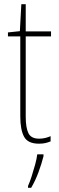

<svg xmlns="http://www.w3.org/2000/svg" viewBox="-20 -677 282 918"><path d="M167 -14Q183 -14 197 -17.5Q211 -21 222 -26V-1Q210 4 197 7Q184 10 166 10Q113 10 95 -23.5Q77 -57 77 -120V-503H18V-522L75 -528L82 -657H103V-527H224V-503H103V-119Q103 -66 116 -40Q129 -14 167 -14ZM188 70Q179 106 164 146.5Q149 187 129 221H114V212Q122 195 131 167Q140 139 148 110Q156 81 158 61H188Z"/></svg>

Font: Noto Sans Tamil Condensed Thin
Style: Regular
Weight: 100
Width: 3
Designer: Jelle Bosma - Monotype Design Team
Foundry: Monotype Imaging Inc.
Version: Version 2.004; ttfautohint (v1.8.4.7-5d5b)